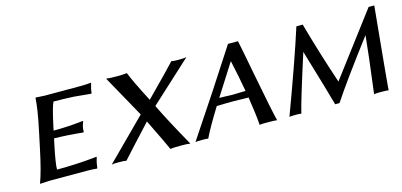

<svg xmlns="http://www.w3.org/2000/svg" viewBox="-50 -764 2217 1058"><g transform="rotate(-15 1058.5 -235.5)"><path d="M225.6 -460H428.7Q464.8 -460 489.3 -462.9L490.7 -460Q482.9 -432.1 482.4 -429.2Q481 -422.4 479.5 -408.2L477.1 -403.8Q477.1 -403.8 377.9 -413.1Q322.8 -416 264.2 -416Q250.5 -388.2 227.5 -279.8L223.6 -261.2Q299.3 -261.2 368.7 -268.6Q380.4 -270 391.6 -271L394 -268.1Q388.2 -253.9 384.8 -240.2Q381.8 -225.6 382.3 -211.9L378.4 -209Q281.7 -218.8 214.8 -219.2L206.5 -180.2Q185.1 -77.1 186.5 -48.8Q213.9 -48.8 241.2 -49.6Q268.6 -50.3 290.3 -51.3Q312 -52.2 332 -53.7Q352.1 -55.2 366.7 -56.4Q381.3 -57.6 392.1 -58.6Q402.8 -59.6 405.3 -60.1L414.1 -61L415 -57.1Q409.7 -40.5 406.7 -25.9Q405.8 -20 404.8 -12.7Q403.8 -4.9 402.8 0L400.4 2.9Q376.5 0 340.8 0H127.9L76.2 2.9V0Q99.1 -61 124 -179.2L145.5 -280.8Q170.9 -400.4 173.8 -460L175.3 -462.9Q177.2 -462.9 225.6 -460Z M710.4 -223.1 577.1 -462.9Q594.2 -460 638.7 -460Q676.8 -460 695.3 -462.9Q715.8 -410.6 779.3 -288.1Q918.5 -428.7 949.2 -462.9Q961.4 -460 986.8 -460Q1022.5 -460 1035.2 -462.9L800.3 -247.1Q842.3 -158.7 933.1 2.9Q917 0 880.9 0Q835.9 0 819.3 2.9Q805.7 -28.8 733.4 -176.8Q611.3 -45.4 568.4 2.9Q557.1 0 522 0Q495.6 0 484.4 2.9Z M1127 -159.2Q1062 -54.2 1035.2 2Q1025.9 0 1002.9 0Q972.2 0 962.4 2Q1125.5 -240.7 1275.4 -474.1H1332.5Q1344.7 -416 1371.1 -276.4Q1415.5 -44.4 1428.2 2Q1416 0 1364.7 0Q1340.3 0 1328.6 2Q1324.2 -60.1 1308.6 -159.2Q1250 -161.1 1222.2 -161.1Q1179.2 -161.1 1127 -159.2ZM1301.8 -198.7Q1286.6 -284.7 1266.6 -376H1264.6Q1153.3 -201.7 1151.9 -199.2Q1162.1 -199.2 1186 -198.2Q1215.3 -197.3 1226.6 -196.8Q1259.3 -197.3 1301.8 -198.7Z M1664.6 -470.2H1700.7Q1749.5 -294.9 1809.6 -116.2L2076.7 -470.2H2108.9Q2069.3 -63 2065.9 -18.6Q2064.9 -7.8 2064.5 2Q2053.2 0 2018.6 0Q1992.7 0 1981.4 2Q2010.7 -226.6 2020 -324.7Q1857.4 -110.4 1784.7 0H1759.8Q1745.1 -55.7 1665 -324.2Q1580.1 -59.1 1566.4 2Q1559.1 0 1537.6 0Q1507.3 0 1498.5 2Q1609.4 -296.4 1664.6 -470.2Z"/></g></svg>

Font: Linux Biolinum Capitals O
Style: Italic Samll Caps
Weight: 400
Italic angle: -12°
Designer: Philipp H. Poll
Foundry: Philipp H. Poll
Version: Version 0.6.2